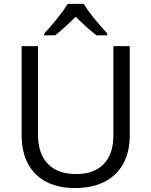

<svg xmlns="http://www.w3.org/2000/svg" viewBox="-20 -949 771 979"><path d="M90.3 -259.8V-713.9H173.8V-262.2Q173.8 -165.5 224.1 -113.5Q274.4 -61.5 367.7 -61.5Q460 -61.5 509 -112.5Q558.1 -163.6 558.1 -258.3V-713.9H641.6V-259.3Q641.6 -174.8 608.6 -114.5Q575.7 -54.2 513.2 -22.2Q450.7 9.8 362.8 9.8Q276.9 9.8 215.8 -22Q154.8 -53.7 122.6 -114.3Q90.3 -174.8 90.3 -259.8ZM325.7 -929.2H406.7Q443.4 -868.7 526.9 -778.3V-769H471.7Q438.5 -795.4 417 -814.9Q382.8 -846.2 366.2 -863.8Q341.8 -839.4 313.5 -813.5Q279.3 -782.7 261.2 -769H205.6V-778.3Q236.8 -811 271.5 -854.5Q306.2 -897.9 325.7 -929.2Z"/></svg>

Font: Viking Open Sans
Style: Regular
Weight: 400
Foundry: Ascender Corporation
Version: Version 2.001